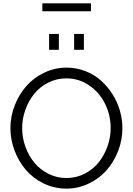

<svg xmlns="http://www.w3.org/2000/svg" viewBox="-20 -1117 791 1142"><path d="M231.9 -1049.8V-1097.2H521V-1049.8ZM272 -820.8V-915H330.1V-820.8ZM420.9 -820.8V-915H479V-820.8ZM42 -355Q42 -425.3 67.9 -491Q93.8 -556.6 137.5 -606Q181.2 -655.3 243.9 -685.1Q306.6 -714.8 376 -714.8Q433.6 -714.8 486.3 -694.6Q539.1 -674.3 578.9 -639.2Q618.7 -604 648.2 -558.1Q677.7 -512.2 692.9 -459.7Q708 -407.2 708 -354Q708 -283.7 682.4 -218.3Q656.7 -152.8 613 -103.5Q569.3 -54.2 506.8 -24.7Q444.3 4.9 375 4.9Q302.7 4.9 239.5 -25.9Q176.3 -56.6 133.5 -106.9Q90.8 -157.2 66.4 -221.9Q42 -286.6 42 -355ZM375 -58.1Q433.6 -58.1 483.9 -84Q534.2 -109.9 567.4 -151.9Q600.6 -193.8 619.4 -246.8Q638.2 -299.8 638.2 -355Q638.2 -432.1 605 -499.5Q571.8 -566.9 510.7 -608.9Q449.7 -650.9 375 -650.9Q316.4 -650.9 266.1 -625.2Q215.8 -599.6 182.6 -557.9Q149.4 -516.1 130.6 -463.1Q111.8 -410.2 111.8 -355Q111.8 -297.4 131.3 -243.7Q150.9 -189.9 184.8 -148.9Q218.8 -107.9 268.6 -83Q318.4 -58.1 375 -58.1Z"/></svg>

Font: Rawline
Style: Regular
Weight: 400
Designer: Matt McInerney, Pablo Impallari, Rodrigo Fuenzalida
Foundry: Matt McInerney, Pablo Impallari, Rodrigo Fuenzalida
Version: Version 4.020;PS 004.020;hotconv 1.0.88;makeotf.lib2.5.64775